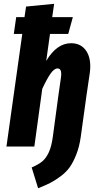

<svg xmlns="http://www.w3.org/2000/svg" viewBox="-20 -777 517 1018"><path d="M356.9 -547.9Q411.1 -547.9 438.5 -505.1Q465.8 -462.4 456.1 -390.1L438 -267.1L408.2 -51.8Q400.9 1 384.5 42.2Q368.2 83.5 349.4 109.9Q330.6 136.2 300.5 158.4Q270.5 180.7 245.6 193.1Q220.7 205.6 182.1 221.2L147.9 110.8Q183.1 95.7 203.4 79.3Q223.6 63 238.3 31.7Q252.9 0.5 259.8 -49.8L289.1 -267.1L303.2 -366.2Q310.1 -414.1 285.2 -414.1Q267.6 -414.1 248.5 -387.2Q229.5 -360.4 204.1 -306.2L162.1 0H14.2L98.1 -597.2H53.2L65.9 -686H109.9L118.2 -742.2L267.1 -756.8L256.8 -686H366.2L341.8 -597.2H245.1L225.1 -454.1Q280.8 -547.9 356.9 -547.9Z"/></svg>

Font: Fira Sans Compressed
Style: Bold Italic
Weight: 700
Width: 3
Italic angle: -8°
Designer: Carrois Corporate & Edenspiekermann AG
Foundry: Carrois Corporate GbR & Edenspiekermann AG
Version: Version 4.203;PS 004.203;hotconv 1.0.88;makeotf.lib2.5.64775